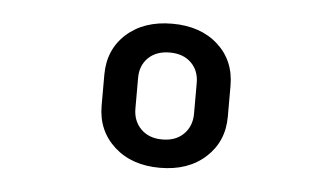

<svg xmlns="http://www.w3.org/2000/svg" viewBox="-33 -785 666 385"><g transform="rotate(5 300.0 -593.0)"><path d="M300 -448Q243 -448 208 -480Q173 -512 173 -562V-624Q173 -675 208 -706.5Q243 -738 300 -738Q357 -738 392 -706.5Q427 -675 427 -624V-562Q427 -512 392 -480Q357 -448 300 -448ZM300 -505Q327 -505 343 -521Q359 -537 359 -562V-624Q359 -649 343 -664.5Q327 -680 300 -680Q273 -680 257 -664.5Q241 -649 241 -624V-562Q241 -537 257 -521Q273 -505 300 -505Z"/></g></svg>

Font: JetBrains Mono NL
Style: Bold
Weight: 700
Monospace: yes
Designer: Philipp Nurullin, Konstantin Bulenkov
Foundry: JetBrains
Version: Version 2.305; ttfautohint (v1.8.4.7-5d5b)